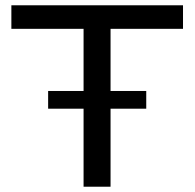

<svg xmlns="http://www.w3.org/2000/svg" viewBox="-20 -706 736 726"><path d="M296 0V-597H23V-686H672V-597H398V0ZM162 -295V-362H533V-295Z"/></svg>

Font: Archivo SemiExpanded
Style: Regular
Weight: 400
Width: 6
Designer: Hector Gatti
Foundry: Omnibus-Type
Version: Version 2.001